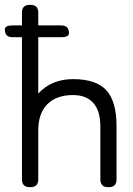

<svg xmlns="http://www.w3.org/2000/svg" viewBox="-21 -774 552 794"><path d="M280.8 -446.8Q376 -446.8 418.5 -401.1Q460.9 -355.5 460.9 -251V-32.2Q460.9 0 429.2 0H425.8Q394 0 394 -32.2V-251Q394 -315.4 365 -348.1Q335.9 -380.9 280.8 -380.9Q212.9 -380.9 175 -343.3Q137.2 -305.7 137.2 -233.9V-32.2Q137.2 0 105 0H102.1Q69.8 0 69.8 -32.2V-620.1H30.8Q-1 -620.1 -1 -651.9Q-1 -668.9 30.8 -668.9H69.8V-722.2Q69.8 -753.9 102.1 -753.9H105Q137.2 -753.9 137.2 -722.2V-668.9H231.9Q264.2 -668.9 264.2 -637.2Q264.2 -620.1 231.9 -620.1H137.2V-387.2Q192.4 -446.8 280.8 -446.8Z"/></svg>

Font: Arcon Rounded-
Style: Regular
Weight: 400
Designer: M. Zarth
Foundry: martin zarth - visuelle & digitale kommunikation
Version: Version 1.110;PS 001.110;hotconv 1.0.70;makeotf.lib2.5.58329